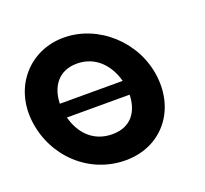

<svg xmlns="http://www.w3.org/2000/svg" viewBox="-125 -877 1091 1022"><g transform="rotate(-20 421.0 -365.5)"><path d="M549.2 -405H193.4C195.1 -495 243 -575 350.8 -575C459.4 -575 525.7 -495 549.2 -405ZM203.5 -323.4H558.9C557 -234.8 512.3 -156.8 402.2 -156.8C289.1 -156.8 226.7 -234.8 203.5 -323.4ZM22.9 -365.9C48 -161.1 213.8 -2.1 421.2 -2.1C622.6 -2.1 754.4 -161.1 729.2 -365.9C704.1 -570.8 526.6 -728.9 331.9 -728.9C139 -728.9 -2.3 -570.8 22.9 -365.9Z"/></g></svg>

Font: Hussar
Style: BdOpOblOne
Weight: 700
Foundry: Cannot Into Space Fonts
Version: Version 2.00